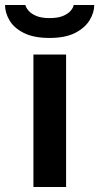

<svg xmlns="http://www.w3.org/2000/svg" viewBox="-65 -744 395 764"><path d="M68 0V-527H198V0ZM132 -593Q69 -593 29.5 -613Q-10 -633 -27.5 -663.5Q-45 -694 -45 -724H36Q39 -712 50 -700Q61 -688 81 -680Q101 -672 132 -672Q165 -672 185.5 -680.5Q206 -689 216.5 -701.5Q227 -714 228 -724H310Q310 -694 291.5 -663.5Q273 -633 234 -613Q195 -593 132 -593Z"/></svg>

Font: Archivo SemiExpanded SemiBold
Style: Regular
Weight: 600
Width: 6
Designer: Hector Gatti
Foundry: Omnibus-Type
Version: Version 2.001